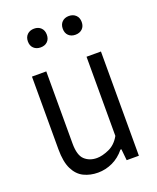

<svg xmlns="http://www.w3.org/2000/svg" viewBox="-143 -845 767 939"><g transform="rotate(-20 241.0 -375.5)"><path d="M203.5 9.5Q163 9.5 130.2 -6.5Q97.5 -22.5 78.5 -60.5Q59.5 -98.5 59.5 -164V-542.5H134V-167Q134 -106 159 -82.8Q184 -59.5 223 -59.5Q250.5 -59.5 286 -75.2Q321.5 -91 343.5 -130.5V-542.5H418.5V0H355L349 -59H344Q316 -24.5 279.5 -7.5Q243 9.5 203.5 9.5ZM330 -662Q308 -662 294.5 -675Q281 -688 281 -710.5Q281 -733 294.5 -746.2Q308 -759.5 330 -759.5Q352 -759.5 365.8 -746.2Q379.5 -733 379.5 -710.5Q379.5 -688 365.8 -675Q352 -662 330 -662ZM149 -662Q127 -662 113.2 -675Q99.5 -688 99.5 -710.5Q99.5 -733 113.2 -746.2Q127 -759.5 149 -759.5Q171 -759.5 184.5 -746.2Q198 -733 198 -710.5Q198 -688 184.5 -675Q171 -662 149 -662Z"/></g></svg>

Font: Encode Sans Cnd
Style: Regular
Weight: 400
Width: 3
Designer: Multiple Designers
Foundry: Impallari Type
Version: Version 3.002; ttfautohint (v1.8.3) -l 8 -r 50 -G 200 -x 14 